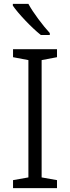

<svg xmlns="http://www.w3.org/2000/svg" viewBox="-20 -967 360 987"><path d="M126 -947H46V-938C73 -898 142 -825 190 -787H236V-797C201 -835 150 -902 126 -947ZM273 0V-41L194 -55V-658L273 -673V-714H47V-673L126 -658V-55L47 -41V0Z"/></svg>

Font: Noto Kufi Arabic Light
Style: Regular
Weight: 300
Designer: Monotype Design Team, David Williams, Khaled Hosny
Foundry: Google LLC
Version: Version 2.109